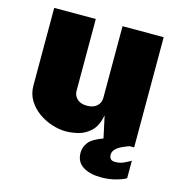

<svg xmlns="http://www.w3.org/2000/svg" viewBox="-103 -608 814 870"><g transform="rotate(15 304.0 -173.5)"><path d="M240.5 10Q209 10 175 -0.8Q141 -11.5 111.5 -32.5Q82 -53.5 63.5 -83.8Q45 -114 45 -153V-517H240V-180Q240 -157.5 256.5 -142.2Q273 -127 302.5 -127Q332 -127 348.8 -142.2Q365.5 -157.5 365.5 -180V-517H558.5V0H414.5L391.5 -106Q382 -54.5 355.5 -29.8Q329 -5 297.2 2.5Q265.5 10 240.5 10ZM448 170Q395 170 362.5 149.2Q330 128.5 330 85Q330 60 347 37Q364 14 421 -6H554Q499.5 12 481.8 26.8Q464 41.5 464 58Q464 72 470.8 79Q477.5 86 491 86Q513 86 529.5 78.8Q546 71.5 564 61V143Q549 152.5 517.2 161.2Q485.5 170 448 170Z"/></g></svg>

Font: Public Sans Thin Black
Style: Regular
Weight: 900
Version: Version 2.001